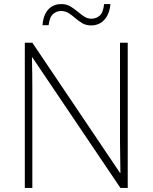

<svg xmlns="http://www.w3.org/2000/svg" viewBox="-20 -990 751 944"><path d="M608 -66H572L139 -708H137Q138 -667 138.5 -628.5Q139 -590 139 -547V-66H102V-780H139L570 -140H572Q572 -174 571 -217Q570 -260 570 -297V-780H608ZM189 -866Q193 -917 217.5 -943.5Q242 -970 282 -970Q306 -970 325 -959Q344 -948 360.5 -934Q377 -920 393.5 -909Q410 -898 429 -898Q452 -898 469.5 -912.5Q487 -927 492 -970H523Q518 -919 492.5 -892Q467 -865 428 -865Q403 -865 384.5 -876Q366 -887 350 -901Q334 -915 317.5 -925.5Q301 -936 280 -936Q259 -936 241.5 -921.5Q224 -907 219 -866Z"/></svg>

Font: Noto Sans Malayalam UI ExtraLight
Style: Regular
Weight: 200
Designer: Jelle Bosma - Monotype Design Team
Foundry: Monotype Imaging Inc.
Version: Version 2.104; ttfautohint (v1.8.4.7-5d5b)